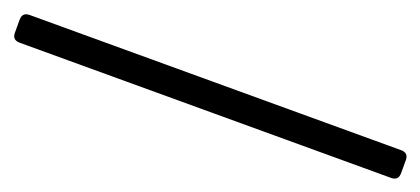

<svg xmlns="http://www.w3.org/2000/svg" viewBox="-31 -112 891 407"><g transform="rotate(20 414.5 92.0)"><path d="M834 123.5H-3.9Q-20.5 123.5 -20.5 106.9V77.6Q-20.5 61 -3.9 61H834Q850.6 61 850.6 77.6V106.9Q850.6 123.5 834 123.5Z"/></g></svg>

Font: GOSTRUS
Style: type_B
Weight: 400
Designer: Юрий и Татьяна Кривогуз
Version: Version 02.00